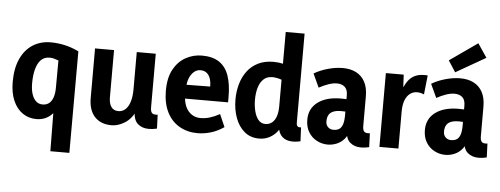

<svg xmlns="http://www.w3.org/2000/svg" viewBox="-64 -1051 3881 1490"><g transform="rotate(5 1877.0 -306.0)"><path d="M300 -586Q356 -586 411 -573.5Q466 -561 519 -535L518 256H370L366 -148H419Q396 -63 350 -23Q304 17 240 17Q179 17 132 -15.5Q85 -48 58.5 -109Q32 -170 32 -255Q32 -360 65.5 -434Q99 -508 159.5 -547Q220 -586 300 -586ZM302 -467Q260 -467 234 -440.5Q208 -414 195.5 -366.5Q183 -319 183 -257Q183 -208 194.5 -173Q206 -138 227 -119Q248 -100 278 -100Q307 -100 327.5 -115.5Q348 -131 359 -162.5Q370 -194 370 -240L371 -451Q350 -459 334 -463Q318 -467 302 -467Z M995 -114H1008Q977 -48 925.5 -17Q874 14 826 14Q741 14 693.5 -37Q646 -88 646 -183V-569H794V-200Q794 -154 812.5 -127Q831 -100 868 -100Q900 -100 923 -121Q946 -142 958.5 -182Q971 -222 971 -279V-569H1119V-151Q1119 -123 1128 -110.5Q1137 -98 1159 -98Q1163 -98 1167 -98Q1171 -98 1175 -99L1179 9Q1163 13 1146.5 15Q1130 17 1116 17Q1062 17 1028.5 -13.5Q995 -44 995 -114Z M1495 17Q1416 17 1354 -18.5Q1292 -54 1257 -123Q1222 -192 1222 -291Q1222 -391 1257.5 -456Q1293 -521 1351.5 -553.5Q1410 -586 1478 -586Q1562 -586 1613.5 -551Q1665 -516 1688 -448.5Q1711 -381 1711 -285V-242H1305L1307 -349L1562 -352Q1562 -382 1556 -404.5Q1550 -427 1539 -442Q1528 -457 1512.5 -464.5Q1497 -472 1477 -472Q1433 -472 1403 -426Q1373 -380 1373 -286Q1373 -195 1410.5 -148.5Q1448 -102 1508 -102Q1545 -102 1581 -113Q1617 -124 1657 -146L1700 -48Q1651 -14 1598.5 1.5Q1546 17 1495 17Z M2256 -825V-130Q2256 -112 2264.5 -103.5Q2273 -95 2292 -98L2297 10Q2247 22 2206.5 14.5Q2166 7 2142.5 -24.5Q2119 -56 2119 -116V-148H2160Q2138 -66 2088.5 -24.5Q2039 17 1975 17Q1907 17 1860.5 -22Q1814 -61 1790 -126Q1766 -191 1766 -269Q1766 -332 1782 -389Q1798 -446 1831 -490.5Q1864 -535 1915 -560.5Q1966 -586 2036 -586Q2074 -586 2114 -577Q2154 -568 2206 -539L2115 -451Q2094 -459 2073.5 -463Q2053 -467 2037 -467Q1994 -467 1967.5 -441.5Q1941 -416 1929 -374Q1917 -332 1917 -282Q1917 -233 1927.5 -191.5Q1938 -150 1959 -125Q1980 -100 2013 -100Q2043 -100 2064.5 -117Q2086 -134 2097.5 -166.5Q2109 -199 2109 -246V-825Z M2648 -114H2672Q2663 -69 2638 -40Q2613 -11 2579 3Q2545 17 2509 17Q2464 17 2424 -4Q2384 -25 2359.5 -65Q2335 -105 2335 -162Q2335 -249 2401.5 -298.5Q2468 -348 2582 -348Q2602 -348 2634.5 -346.5Q2667 -345 2690 -340V-244Q2665 -248 2642.5 -249.5Q2620 -251 2591 -251Q2555 -251 2531 -241.5Q2507 -232 2495.5 -212.5Q2484 -193 2484 -162Q2484 -134 2501 -117.5Q2518 -101 2543 -101Q2572 -101 2589.5 -113Q2607 -125 2615.5 -152Q2624 -179 2624 -223V-377Q2624 -422 2601 -442Q2578 -462 2540 -462Q2510 -462 2474 -449.5Q2438 -437 2401 -417L2352 -523Q2401 -552 2461 -568.5Q2521 -585 2575 -585Q2635 -585 2679 -562.5Q2723 -540 2747.5 -495Q2772 -450 2772 -382V-151Q2772 -123 2781 -110.5Q2790 -98 2812 -98Q2815 -98 2819.5 -98Q2824 -98 2828 -99L2832 9Q2816 13 2799.5 15Q2783 17 2769 17Q2715 17 2681.5 -13.5Q2648 -44 2648 -114Z M2911 0V-575H3050L3059 -398H3029Q3050 -487 3091.5 -536.5Q3133 -586 3209 -586Q3216 -586 3222.5 -586Q3229 -586 3236 -585L3220 -436Q3192 -448 3166 -448Q3135 -448 3110.5 -429.5Q3086 -411 3072.5 -375.5Q3059 -340 3059 -289V0Z M3564 -114H3588Q3579 -69 3554 -40Q3529 -11 3495 3Q3461 17 3425 17Q3380 17 3340 -4Q3300 -25 3275.5 -65Q3251 -105 3251 -162Q3251 -249 3317.5 -298.5Q3384 -348 3498 -348Q3518 -348 3550.5 -346.5Q3583 -345 3606 -340V-244Q3581 -248 3558.5 -249.5Q3536 -251 3507 -251Q3471 -251 3447 -241.5Q3423 -232 3411.5 -212.5Q3400 -193 3400 -162Q3400 -134 3417 -117.5Q3434 -101 3459 -101Q3488 -101 3505.5 -113Q3523 -125 3531.5 -152Q3540 -179 3540 -223V-377Q3540 -422 3517 -442Q3494 -462 3456 -462Q3426 -462 3390 -449.5Q3354 -437 3317 -417L3268 -523Q3317 -552 3377 -568.5Q3437 -585 3491 -585Q3551 -585 3595 -562.5Q3639 -540 3663.5 -495Q3688 -450 3688 -382V-151Q3688 -123 3697 -110.5Q3706 -98 3728 -98Q3731 -98 3735.5 -98Q3740 -98 3744 -99L3748 9Q3732 13 3715.5 15Q3699 17 3685 17Q3631 17 3597.5 -13.5Q3564 -44 3564 -114ZM3446 -628 3389 -716 3606 -868 3678 -761Z"/></g></svg>

Font: Yaldevi ExtraLight
Style: Bold
Weight: 700
Version: Version 1.100